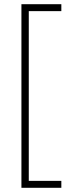

<svg xmlns="http://www.w3.org/2000/svg" viewBox="-20 -735 347 914"><path d="M272 159H82V-715H272V-682H117V126H272Z"/></svg>

Font: Noto Sans Gujarati UI ExtraCondensed ExtraLight
Style: Regular
Weight: 200
Width: 2
Designer: Jelle Bosma - Monotype Design Team, Universal Thirst
Foundry: Monotype Imaging Inc.
Version: Version 2.106; ttfautohint (v1.8.4.7-5d5b)